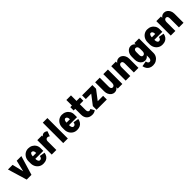

<svg xmlns="http://www.w3.org/2000/svg" viewBox="494 -2703 4891 4891"><g transform="rotate(-45 2940.0 -257.5)"><path d="M220 0 346 -520H513L357 0ZM186 0 30 -520H197L323 0Z M644 -219V-309H1002V-219ZM773 16V-110H783V16ZM548 -223V-297H714V-223ZM836 -309V-317H1002V-309ZM1002 -316H836Q836 -360 819 -385Q802 -410 772 -410V-536Q838 -536 890 -507.5Q942 -479 972 -429Q1002 -379 1002 -316ZM847 -189 992 -163Q983 -107 955 -66.5Q927 -26 883.5 -5Q840 16 783 16V-110Q809 -110 825.5 -131Q842 -152 847 -189ZM548 -296Q548 -365 577.5 -419Q607 -473 658 -504.5Q709 -536 773 -536V-410Q745 -410 729.5 -380Q714 -350 714 -296ZM548 -224H714Q714 -170 729.5 -140Q745 -110 773 -110V16Q709 16 658 -15.5Q607 -47 577.5 -101.5Q548 -156 548 -224Z M1087 0V-520H1253V0ZM1207 -316Q1207 -379 1224 -428.5Q1241 -478 1270.5 -506.5Q1300 -535 1337 -535L1317 -390Q1289 -390 1271 -369Q1253 -348 1253 -316ZM1382 -364Q1366 -376 1349 -383Q1332 -390 1317 -390L1337 -535Q1362 -535 1387 -525Q1412 -515 1431 -496Z M1501 0V-736H1667V0Z M1858 -219V-309H2216V-219ZM1987 16V-110H1997V16ZM1762 -223V-297H1928V-223ZM2050 -309V-317H2216V-309ZM2216 -316H2050Q2050 -360 2033 -385Q2016 -410 1986 -410V-536Q2052 -536 2104 -507.5Q2156 -479 2186 -429Q2216 -379 2216 -316ZM2061 -189 2206 -163Q2197 -107 2169 -66.5Q2141 -26 2097.5 -5Q2054 16 1997 16V-110Q2023 -110 2039.5 -131Q2056 -152 2061 -189ZM1762 -296Q1762 -365 1791.5 -419Q1821 -473 1872 -504.5Q1923 -536 1987 -536V-410Q1959 -410 1943.5 -380Q1928 -350 1928 -296ZM1762 -224H1928Q1928 -170 1943.5 -140Q1959 -110 1987 -110V16Q1923 16 1872 -15.5Q1821 -47 1791.5 -101.5Q1762 -156 1762 -224Z M2334 -193V-720H2500V-193ZM2276 -400V-520H2626V-400ZM2334 -194H2500Q2500 -168 2507 -149Q2514 -130 2527.5 -120Q2541 -110 2559 -110L2539 16Q2442 16 2388 -39.5Q2334 -95 2334 -194ZM2603 -127 2661 -24Q2630 -2 2600.5 7Q2571 16 2539 16L2559 -110Q2572 -110 2583 -114.5Q2594 -119 2603 -127Z M2701 -133 2896 -387H3071L2877 -133ZM2701 0V-133H3071V0ZM2701 -387V-520H3071V-387Z M3631 -520V0H3465V-520ZM3337 -520V-193H3171V-520ZM3337 -194Q3337 -154 3352.5 -132Q3368 -110 3396 -110L3346 16Q3296 16 3256.5 -11.5Q3217 -39 3194 -86.5Q3171 -134 3171 -194ZM3511 -204Q3511 -141 3489.5 -91.5Q3468 -42 3430.5 -13Q3393 16 3346 16L3396 -110Q3428 -110 3446.5 -135Q3465 -160 3465 -204Z M3751 0V-520H3917V0ZM4045 0V-327H4211V0ZM4045 -326Q4045 -366 4029.5 -388Q4014 -410 3986 -410L4036 -536Q4086 -536 4125.5 -508.5Q4165 -481 4188 -433.5Q4211 -386 4211 -326ZM3871 -316Q3871 -379 3892.5 -429Q3914 -479 3951.5 -507.5Q3989 -536 4036 -536L3986 -410Q3954 -410 3935.5 -385Q3917 -360 3917 -316Z M4585 12V-520H4751V12ZM4291 -218V-327H4457V-218ZM4457 -326H4291Q4291 -386 4314 -433.5Q4337 -481 4376.5 -508.5Q4416 -536 4466 -536L4516 -410Q4488 -410 4472.5 -388Q4457 -366 4457 -326ZM4631 -316H4585Q4585 -360 4566.5 -385Q4548 -410 4516 -410L4466 -536Q4513 -536 4550.5 -507.5Q4588 -479 4609.5 -429Q4631 -379 4631 -316ZM4457 -219Q4457 -179 4472.5 -157Q4488 -135 4516 -135L4466 -9Q4416 -9 4376.5 -36.5Q4337 -64 4314 -111.5Q4291 -159 4291 -219ZM4631 -229Q4631 -166 4609.5 -116.5Q4588 -67 4550.5 -38Q4513 -9 4466 -9L4516 -135Q4548 -135 4566.5 -160Q4585 -185 4585 -229ZM4751 1Q4751 64 4721 113.5Q4691 163 4639 192Q4587 221 4521 221V95Q4551 95 4568 70Q4585 45 4585 1ZM4458 16Q4463 53 4480 74Q4497 95 4522 95V221Q4466 221 4422 200Q4378 179 4350.5 138.5Q4323 98 4313 42Z M4932 -219V-309H5290V-219ZM5061 16V-110H5071V16ZM4836 -223V-297H5002V-223ZM5124 -309V-317H5290V-309ZM5290 -316H5124Q5124 -360 5107 -385Q5090 -410 5060 -410V-536Q5126 -536 5178 -507.5Q5230 -479 5260 -429Q5290 -379 5290 -316ZM5135 -189 5280 -163Q5271 -107 5243 -66.5Q5215 -26 5171.5 -5Q5128 16 5071 16V-110Q5097 -110 5113.5 -131Q5130 -152 5135 -189ZM4836 -296Q4836 -365 4865.5 -419Q4895 -473 4946 -504.5Q4997 -536 5061 -536V-410Q5033 -410 5017.5 -380Q5002 -350 5002 -296ZM4836 -224H5002Q5002 -170 5017.5 -140Q5033 -110 5061 -110V16Q4997 16 4946 -15.5Q4895 -47 4865.5 -101.5Q4836 -156 4836 -224Z M5375 0V-520H5541V0ZM5669 0V-327H5835V0ZM5669 -326Q5669 -366 5653.5 -388Q5638 -410 5610 -410L5660 -536Q5710 -536 5749.5 -508.5Q5789 -481 5812 -433.5Q5835 -386 5835 -326ZM5495 -316Q5495 -379 5516.5 -429Q5538 -479 5575.5 -507.5Q5613 -536 5660 -536L5610 -410Q5578 -410 5559.5 -385Q5541 -360 5541 -316Z"/></g></svg>

Font: Akshar Light
Style: Regular
Weight: 300
Designer: Tall Chai
Foundry: Tall Chai
Version: Version 1.100